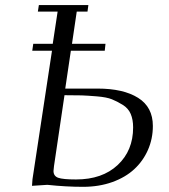

<svg xmlns="http://www.w3.org/2000/svg" viewBox="-20 -722 662 750"><path d="M105 3.9 106.9 -22 183.1 -523.9H106L109.9 -550.8H186L205.1 -676.8H127.9L131.8 -702.1H325.2L321.8 -676.8H279.8L261.2 -550.8H392.1L389.2 -523.9H256.8L234.9 -376H360.8Q461.9 -376 519.5 -339.8Q577.1 -303.7 577.1 -230Q577.1 -180.2 558.1 -136.7Q539.1 -93.3 504.6 -61.3Q470.2 -29.3 418.5 -10.7Q366.7 7.8 304.2 7.8Q238.3 7.8 165 0ZM189 -54.2Q189 -34.2 207.3 -27.6Q225.6 -21 276.9 -21Q379.4 -21 439.7 -77.4Q500 -133.8 500 -224.1Q500 -254.9 490.5 -277.1Q481 -299.3 459 -312.7Q437 -326.2 417 -334.2Q397 -342.3 359.4 -345.5Q321.8 -348.6 299.1 -349.4Q276.4 -350.1 231.9 -350.1L190.9 -73.2Q189 -59.6 189 -54.2Z"/></svg>

Font: Dihjauti S
Style: Italic
Weight: 400
Italic angle: -9°
Designer: T. Christopher White
Version: Version 3.0.0